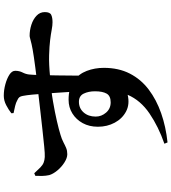

<svg xmlns="http://www.w3.org/2000/svg" viewBox="36 -886 927 1040"><g transform="rotate(-90 500.0 -366.5)"><path d="M241 60Q333 28 404.5 -20.5Q476 -69 506 -139Q455 -127 416 -147.5Q377 -168 355 -209Q333 -250 333 -300Q333 -347 352.5 -382.5Q372 -418 405 -438.5Q438 -459 479 -459Q544 -459 581.5 -431.5Q619 -404 635.5 -360.5Q652 -317 652 -268Q652 -188 621 -127.5Q590 -67 534.5 -25Q479 17 406 42.5Q333 68 248 77ZM465 -231Q500 -231 512.5 -253Q525 -275 525 -316Q525 -351 512.5 -377Q500 -403 468 -403Q433 -403 410.5 -377.5Q388 -352 388 -312Q388 -281 409.5 -256Q431 -231 465 -231ZM184 -466Q164 -466 139.5 -481.5Q115 -497 96 -520Q77 -543 71 -564Q67 -582 66.5 -602Q66 -622 67 -639L81 -645Q100 -624 113 -611.5Q126 -599 139 -594Q152 -589 169 -588Q186 -587 225.5 -591Q265 -595 316 -600.5Q367 -606 418.5 -612Q470 -618 513.5 -623Q557 -628 580 -630Q663 -640 710 -647Q757 -654 780.5 -659.5Q804 -665 812 -667.5Q820 -670 826 -670Q856 -670 885.5 -660.5Q915 -651 934.5 -632.5Q954 -614 954 -588Q954 -560 939 -553Q924 -546 899 -546Q881 -546 858 -550.5Q835 -555 802 -559Q769 -563 720.5 -564.5Q672 -566 602 -559Q531 -554 470.5 -543.5Q410 -533 364.5 -522.5Q319 -512 290 -503Q266 -496 249 -487Q232 -478 217.5 -472Q203 -466 184 -466ZM523 -417Q523 -427 521.5 -453.5Q520 -480 517.5 -515Q515 -550 512.5 -586.5Q510 -623 507 -655Q504 -687 500 -707Q498 -719 493 -725.5Q488 -732 476 -737Q464 -744 445.5 -748.5Q427 -753 407 -757L406 -769Q425 -784 450 -797Q475 -810 501 -810Q532 -810 563 -801.5Q594 -793 615 -779.5Q636 -766 636 -748Q636 -726 627 -708.5Q618 -691 616 -673Q614 -655 613 -614.5Q612 -574 611 -523Q610 -472 610 -421Q610 -370 611 -332Z"/></g></svg>

Font: Noto Serif HK ExtraLight ExtraBold
Style: Regular
Weight: 800
Version: Version 2.003-H1;hotconv 1.1.1;makeotfexe 2.6.0